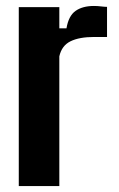

<svg xmlns="http://www.w3.org/2000/svg" viewBox="-20 -624 399 644"><path d="M43 0V-600H179V-529H203Q210 -571 233.5 -587.5Q257 -604 295 -604Q307 -604 319 -602.5Q331 -601 339 -601V-500H296Q246 -500 216.5 -485.5Q187 -471 179 -435V0Z"/></svg>

Font: Big Shoulders Text ExtraBold
Style: Regular
Weight: 800
Designer: Patric King
Foundry: XO Type Co
Version: Version 1.000; ttfautohint (v1.8.2)